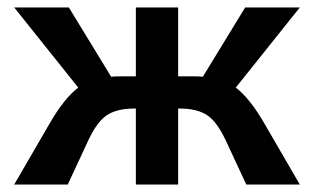

<svg xmlns="http://www.w3.org/2000/svg" viewBox="-20 -493 839 513"><path d="M687 -162 781 0H638L584 -116Q560 -168 533 -185.5Q506 -203 460 -203H456V0H343V-203H339Q293 -203 266 -185.5Q239 -168 215 -116L161 0H18L112 -162Q151 -230 189 -259L18 -473H164L277 -288Q285 -289 300 -289H343V-473H456V-289H499Q514 -289 522 -288L635 -473H781L610 -259Q648 -230 687 -162Z"/></svg>

Font: Ysabeau SC
Style: Bold
Weight: 700
Designer: Christian Thalmann (Catharsis Fonts)
Version: Version 0.003